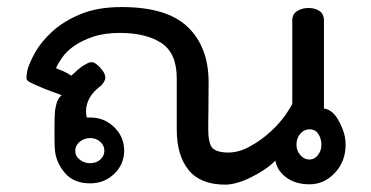

<svg xmlns="http://www.w3.org/2000/svg" viewBox="-20 -505 1029 533"><path d="M939.4 -103Q939.4 -57.1 909.8 -25.3Q880.3 6.6 839.4 6.6Q800.5 6.6 775 -12.1Q749.5 -30.8 744.4 -59.1Q729.8 -44.4 713.1 -33.6Q696.5 -22.7 677 -12.9Q657.6 -3 638.6 2.3Q619.7 7.6 605.6 7.6Q536.4 7.6 503.5 -33.1Q470.7 -73.7 470.7 -144.9V-287.4Q470.7 -357.6 428 -385.6Q385.4 -413.6 312.1 -413.6Q269.7 -413.6 238.4 -403Q207.1 -392.4 185.6 -377.3Q164.1 -362.1 152.3 -344.9Q140.4 -327.8 135.4 -315.7Q144.9 -312.1 156.8 -306.8Q168.7 -301.5 177.8 -294.9Q185.4 -301.5 196.2 -311.4Q207.1 -321.2 215.7 -325.3Q232.3 -336.4 242.9 -330.1Q253.5 -323.7 262.1 -312.1Q264.1 -310.6 267.9 -304.3Q271.7 -298 272.2 -291.7Q272.7 -285.4 269.4 -279Q266.2 -272.7 260.1 -266.7Q246 -256.6 235.9 -243.9Q226.3 -231.8 221.5 -215.7Q216.7 -199.5 220.7 -178.8H230.3Q269.7 -178.8 297.2 -151.8Q324.7 -124.7 324.7 -86.9Q324.7 -49 297.2 -22.5Q269.7 4 230.3 4Q184.3 4 159.6 -25.5Q134.8 -55.1 132.3 -90.4Q131.3 -105.1 131.3 -123Q131.3 -140.9 131.3 -156.6Q131.3 -175.3 132.3 -192.4Q132.3 -199.5 136.4 -215.7Q140.4 -231.8 151 -240.9Q118.7 -252.5 102.3 -259.1Q85.9 -265.7 75.3 -270.7L65.7 -275.3Q53.5 -280.8 53.5 -287.9Q53.5 -294.9 55.6 -308.6Q61.1 -329.8 77.5 -359.3Q93.9 -388.9 125 -417.4Q156.1 -446 203.5 -465.7Q251 -485.4 317.7 -485.4Q444.4 -485.4 501.8 -429.5Q559.1 -373.7 559.1 -276.8Q559.1 -225.8 558.6 -200.5Q558.1 -175.3 558.1 -161.1V-144.9Q558.1 -112.6 566.7 -98.2Q575.3 -83.8 605.6 -81.8Q638.4 -79.3 672 -97.5Q705.6 -115.7 731.8 -140.2Q758.1 -164.6 774 -188.1Q789.9 -211.6 791.4 -217.2V-448Q791.4 -466.2 805.1 -474.5Q818.7 -482.8 836.4 -482.8Q854.5 -482.8 866.9 -474.5Q879.3 -466.2 879.3 -448V-203.5Q886.9 -203.5 897.2 -197Q907.6 -190.4 916.4 -176.3Q925.3 -162.1 932.3 -143.4Q939.4 -124.7 939.4 -103ZM872.2 -103Q872.2 -119.7 863.9 -132.8Q855.6 -146 839.4 -146Q824.2 -146 813.6 -133.8Q803 -121.7 803 -103Q803 -86.9 813.6 -74.5Q824.2 -62.1 839.4 -62.1Q853 -62.1 862.6 -74.5Q872.2 -86.9 872.2 -103ZM269.7 -86.9Q269.7 -101 258.3 -111.4Q247 -121.7 230.3 -121.7Q213.6 -121.7 201.3 -111.4Q188.9 -101 188.9 -86.9Q188.9 -71.7 201.3 -61.9Q213.6 -52 230.3 -52Q247 -52 258.3 -61.9Q269.7 -71.7 269.7 -86.9Z"/></svg>

Font: Myanmar KatKuu
Style: Regular
Weight: 400
Designer: Khon Soe Zaw Thu
Foundry: MPUA
Version: Version 1.00 September 13, 2016, initial release